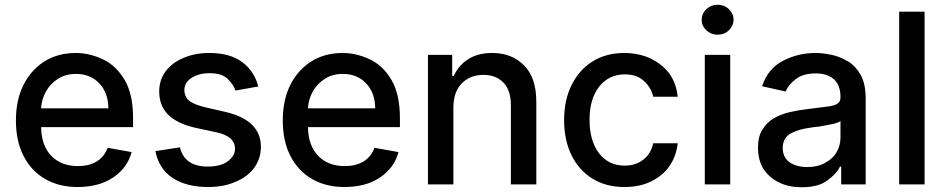

<svg xmlns="http://www.w3.org/2000/svg" viewBox="-20 -776 3982 808"><path d="M168 -24Q110 -58 78 -122Q47 -184 47 -269Q47 -354 78 -417Q109 -480 166 -517Q223 -553 299 -553Q358 -553 416 -525Q471 -498 506 -437Q540 -378 540 -278V-241H153Q154 -163 197 -119Q239 -77 308 -77Q354 -77 386 -96Q419 -116 433 -154L534 -136Q516 -69 456 -29Q397 11 306 11Q227 11 168 -24ZM399 -424Q361 -465 300 -465Q257 -465 225 -445Q191 -423 174 -392Q155 -359 153 -320H436Q436 -383 399 -424Z M937 -445Q913 -468 862 -468Q816 -468 786 -448Q756 -429 756 -397Q756 -369 776 -352Q797 -336 842 -325L929 -305Q1078 -270 1078 -158Q1078 -110 1050 -70Q1021 -31 971 -11Q923 11 855 11Q764 11 705 -28Q648 -67 634 -140L737 -156Q757 -75 854 -75Q907 -75 937 -96Q969 -119 969 -150Q969 -202 892 -219L799 -239Q723 -257 686 -295Q650 -333 650 -391Q650 -439 677 -476Q705 -513 752 -532Q799 -553 861 -553Q949 -553 1000 -514Q1050 -477 1067 -412L971 -395Q962 -421 937 -445Z M1291 -24Q1233 -58 1201 -122Q1170 -184 1170 -269Q1170 -354 1201 -417Q1232 -480 1289 -517Q1346 -553 1422 -553Q1481 -553 1539 -525Q1594 -498 1629 -437Q1663 -378 1663 -278V-241H1276Q1277 -163 1320 -119Q1362 -77 1431 -77Q1477 -77 1509 -96Q1542 -116 1556 -154L1657 -136Q1639 -69 1579 -29Q1520 11 1429 11Q1350 11 1291 -24ZM1522 -424Q1484 -465 1423 -465Q1380 -465 1348 -445Q1314 -423 1297 -392Q1278 -359 1276 -320H1559Q1559 -383 1522 -424Z M1781 0V-545H1883V-457H1890Q1910 -501 1949 -526Q1990 -553 2051 -553Q2135 -553 2186 -500Q2237 -449 2237 -347V0H2130V-334Q2130 -394 2100 -427Q2068 -461 2015 -461Q1959 -461 1923 -425Q1888 -388 1888 -324V0Z M2472 -25Q2415 -61 2384 -125Q2354 -188 2354 -270Q2354 -355 2385 -417Q2416 -481 2473 -517Q2530 -553 2607 -553Q2667 -553 2718 -530Q2768 -505 2797 -466Q2826 -426 2832 -369H2729Q2720 -408 2690 -435Q2661 -463 2609 -463Q2543 -463 2502 -412Q2461 -360 2461 -273Q2461 -183 2501 -131Q2541 -79 2609 -79Q2655 -79 2687 -104Q2719 -128 2729 -173H2832Q2826 -119 2798 -78Q2771 -38 2721 -13Q2673 11 2608 11Q2529 11 2472 -25Z M3053 -545V0H2946V-545ZM2953 -648Q2933 -667 2933 -693Q2933 -719 2953 -738Q2973 -756 3000 -756Q3028 -756 3047 -738Q3067 -718 3067 -693Q3067 -668 3047 -648Q3028 -630 3000 -630Q2973 -630 2953 -648Z M3261 -7Q3220 -26 3194 -63Q3170 -101 3170 -154Q3170 -202 3188 -230Q3206 -260 3236 -278Q3268 -296 3303 -304Q3337 -312 3379 -317L3458 -327Q3488 -330 3503 -339Q3517 -347 3517 -366V-369Q3517 -415 3491 -441Q3463 -467 3413 -467Q3359 -467 3329 -443Q3299 -421 3286 -391L3187 -413Q3212 -488 3275 -520Q3338 -553 3412 -553Q3443 -553 3481 -545Q3514 -538 3550 -517Q3582 -497 3603 -459Q3623 -421 3623 -362V0H3520V-75H3515Q3501 -45 3461 -16Q3423 12 3354 12Q3300 12 3261 -7ZM3453 -91Q3485 -108 3501 -136Q3517 -164 3517 -197V-267Q3510 -260 3484 -254Q3466 -250 3431 -244Q3403 -241 3386 -238Q3340 -232 3307 -214Q3274 -195 3274 -153Q3274 -114 3303 -93Q3332 -73 3377 -73Q3422 -73 3453 -91Z M3764 0V-727H3871V0Z"/></svg>

Font: Sinter Medium
Style: Regular
Weight: 500
Foundry: Adobe & rsms
Version: Version 1.000